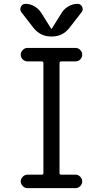

<svg xmlns="http://www.w3.org/2000/svg" viewBox="-20 -980 540 1000"><path d="M154.3 -835 90.8 -917Q82 -929.7 88.9 -944.8Q95.7 -960 112.3 -960Q137.7 -960 159.2 -947.3Q180.7 -934.6 194.3 -914.1L246.1 -831.1Q246.1 -830.1 248 -830.1Q250 -830.1 250 -831.1L301.8 -914.1Q315.4 -935.5 337.9 -947.8Q360.4 -960 383.8 -960Q400.4 -960 407.7 -944.8Q415 -929.7 405.3 -917L341.8 -835Q306.6 -790 251 -790H245.1Q190.4 -790 154.3 -835ZM298.8 -660.2Q290 -660.2 290 -651.4V-78.1Q290 -70.3 298.8 -70.3H373Q387.7 -70.3 397.9 -59.6Q408.2 -48.8 408.2 -35.2Q408.2 -21.5 397.9 -10.7Q387.7 0 373 0H123Q109.4 0 98.6 -10.7Q87.9 -21.5 87.9 -35.2Q87.9 -48.8 98.6 -59.6Q109.4 -70.3 123 -70.3H197.3Q206.1 -70.3 206.1 -78.1V-651.4Q206.1 -660.2 197.3 -660.2H123Q109.4 -660.2 98.6 -670.4Q87.9 -680.7 87.9 -694.8Q87.9 -709 98.6 -719.7Q109.4 -730.5 123 -730.5H373Q387.7 -730.5 397.9 -719.7Q408.2 -709 408.2 -694.8Q408.2 -680.7 397.9 -670.4Q387.7 -660.2 373 -660.2Z"/></svg>

Font: Rounded Mgen+ 2m regular
Style: Regular
Weight: 400
Designer: [Source Han Sans]
Ryoko NISHIZUKA  (kana & ideographs); Paul D. Hunt (Latin, Greek & Cyrillic); Wenlong ZHANG  (bopomofo
Version: Version 1.059.20150602